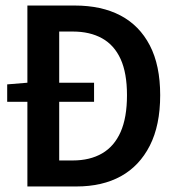

<svg xmlns="http://www.w3.org/2000/svg" viewBox="-20 -674 640 694"><path d="M79 0V-306H6V-369L79 -375V-654H250Q347 -654 415.5 -618Q484 -582 521.5 -510Q559 -438 559 -330Q559 -221 521.5 -147.5Q484 -74 417 -37Q350 0 256 0ZM194 -94H243Q305 -94 349 -119.5Q393 -145 416 -197Q439 -249 439 -330Q439 -410 416 -460.5Q393 -511 349 -535.5Q305 -560 243 -560H194V-375H320V-306H194Z"/></svg>

Font: Source Code Pro SemiBold
Style: Regular
Weight: 600
Monospace: yes
Designer: Paul D. Hunt, Teo Tuominen
Foundry: Adobe Systems Incorporated
Version: Version 1.018;hotconv 1.0.116;makeotfexe 2.5.65601